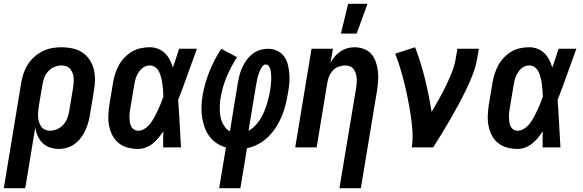

<svg xmlns="http://www.w3.org/2000/svg" viewBox="-53 -777 3073 1012"><path d="M-33 215 59 -342Q63 -367 71.5 -391.5Q80 -416 94 -438Q108 -460 128.5 -478Q149 -496 172.5 -507.5Q196 -519 221 -523.5Q246 -528 271 -528Q300 -528 328.5 -522Q357 -516 380 -501Q403 -486 418.5 -463Q434 -440 441 -413Q448 -386 447.5 -356.5Q447 -327 442 -298L422 -178Q419 -156 413 -134.5Q407 -113 398 -92.5Q389 -72 375 -53Q361 -34 343 -20Q325 -6 302.5 1Q280 8 259 8Q234 8 211 0.5Q188 -7 171.5 -23Q155 -39 145.5 -61Q136 -83 133 -106L80 215ZM210 -88Q229 -88 248.5 -96.5Q268 -105 281.5 -120.5Q295 -136 302 -155Q309 -174 312 -193L332 -313Q334 -327 335 -340.5Q336 -354 335 -367Q334 -380 329.5 -392Q325 -404 317 -413.5Q309 -423 296.5 -427.5Q284 -432 271 -432Q252 -432 232.5 -423.5Q213 -415 199.5 -399.5Q186 -384 179.5 -365Q173 -346 170 -327L152 -220Q150 -206 148.5 -191.5Q147 -177 147.5 -163Q148 -149 152 -135.5Q156 -122 163.5 -111Q171 -100 183.5 -94Q196 -88 210 -88Z M675 8Q647 8 620.5 1Q594 -6 573.5 -22Q553 -38 540.5 -61.5Q528 -85 522.5 -111.5Q517 -138 518 -166Q519 -194 523 -222L543 -342Q547 -366 554.5 -389Q562 -412 574 -434Q586 -456 604 -474.5Q622 -493 643.5 -505.5Q665 -518 689 -523Q713 -528 737 -528Q760 -528 781 -519.5Q802 -511 817 -496Q832 -481 842 -461.5Q852 -442 858 -421Q867 -446 875 -470.5Q883 -495 891 -520H985Q960 -452 936 -384.5Q912 -317 886 -250Q891 -187 894 -124.5Q897 -62 901 0H807Q807 -21 807 -42.5Q807 -64 808 -85Q796 -67 782.5 -50.5Q769 -34 752 -20.5Q735 -7 715 0.5Q695 8 675 8ZM675 -88Q694 -88 711 -99.5Q728 -111 740 -127Q752 -143 761.5 -160.5Q771 -178 779 -195.5Q787 -213 794.5 -231Q802 -249 808 -267Q808 -284 806.5 -300.5Q805 -317 803 -333.5Q801 -350 797 -366Q793 -382 786.5 -396.5Q780 -411 767 -421.5Q754 -432 737 -432Q725 -432 713.5 -427.5Q702 -423 693 -414.5Q684 -406 677 -395Q670 -384 665.5 -373Q661 -362 658.5 -350Q656 -338 654 -327L634 -207Q632 -194 630.5 -182Q629 -170 629.5 -157.5Q630 -145 631.5 -133.5Q633 -122 638 -111.5Q643 -101 653 -94.5Q663 -88 675 -88Z M1102 215 1138 0Q1111 -7 1088.5 -22.5Q1066 -38 1050 -59.5Q1034 -81 1025 -107Q1016 -133 1012 -160.5Q1008 -188 1009 -217Q1010 -246 1015 -275Q1026 -338 1051 -400.5Q1076 -463 1113 -520L1196 -476Q1164 -425 1141.5 -371.5Q1119 -318 1110 -262Q1107 -245 1106 -228.5Q1105 -212 1105.5 -195Q1106 -178 1109 -162Q1112 -146 1118.5 -131.5Q1125 -117 1135 -104.5Q1145 -92 1159 -85L1201 -343Q1205 -364 1210.5 -384.5Q1216 -405 1225.5 -425Q1235 -445 1248.5 -463Q1262 -481 1280 -494.5Q1298 -508 1319 -514Q1340 -520 1361 -520Q1386 -520 1408 -509.5Q1430 -499 1444 -480Q1458 -461 1464 -437.5Q1470 -414 1472 -389Q1474 -364 1472 -338.5Q1470 -313 1465 -288Q1460 -257 1452.5 -226.5Q1445 -196 1433 -166.5Q1421 -137 1403.5 -109Q1386 -81 1362.5 -57.5Q1339 -34 1309.5 -18Q1280 -2 1249 4L1214 215ZM1257 -88Q1276 -98 1291 -113.5Q1306 -129 1317.5 -147Q1329 -165 1337.5 -184.5Q1346 -204 1352 -223.5Q1358 -243 1363 -263Q1368 -283 1371 -303Q1373 -315 1374.5 -328Q1376 -341 1376.5 -353.5Q1377 -366 1376.5 -378.5Q1376 -391 1374 -403Q1372 -415 1366 -426Q1360 -437 1347 -437Q1339 -437 1333 -430.5Q1327 -424 1323.5 -417.5Q1320 -411 1316.5 -403.5Q1313 -396 1311 -389Q1309 -382 1306.5 -374.5Q1304 -367 1302.5 -359.5Q1301 -352 1300 -344.5Q1299 -337 1297 -330Z M1736 215 1824 -313Q1826 -326 1827 -339.5Q1828 -353 1827 -366Q1826 -379 1822 -391Q1818 -403 1811 -412.5Q1804 -422 1792 -427Q1780 -432 1767 -432Q1749 -432 1731.5 -425.5Q1714 -419 1701.5 -405.5Q1689 -392 1682 -375Q1675 -358 1672 -340L1616 0H1503L1589 -520H1702L1689 -445Q1698 -463 1711 -478.5Q1724 -494 1741 -505.5Q1758 -517 1777 -522.5Q1796 -528 1815 -528Q1841 -528 1865 -519Q1889 -510 1904.5 -492Q1920 -474 1928 -450Q1936 -426 1939 -401Q1942 -376 1940 -350Q1938 -324 1934 -298L1849 215ZM1744 -600 1782 -757H1884L1827 -600Z M2117 0Q2124 -44 2121 -86.5Q2118 -129 2111.5 -171Q2105 -213 2097 -254Q2089 -295 2079 -335.5Q2069 -376 2057 -416Q2045 -456 2030 -494L2135 -528Q2166 -447 2187 -361Q2208 -275 2222 -187Q2242 -221 2261 -255Q2280 -289 2297 -324Q2314 -359 2328.5 -395Q2343 -431 2349 -468L2358 -520H2471L2462 -468Q2455 -427 2439.5 -386.5Q2424 -346 2405 -306.5Q2386 -267 2365 -228Q2344 -189 2322 -151Q2300 -113 2277 -75Q2254 -37 2230 0Z M2675 8Q2647 8 2620.5 1Q2594 -6 2573.5 -22Q2553 -38 2540.5 -61.5Q2528 -85 2522.5 -111.5Q2517 -138 2518 -166Q2519 -194 2523 -222L2543 -342Q2547 -366 2554.5 -389Q2562 -412 2574 -434Q2586 -456 2604 -474.5Q2622 -493 2643.5 -505.5Q2665 -518 2689 -523Q2713 -528 2737 -528Q2760 -528 2781 -519.5Q2802 -511 2817 -496Q2832 -481 2842 -461.5Q2852 -442 2858 -421Q2867 -446 2875 -470.5Q2883 -495 2891 -520H2985Q2960 -452 2936 -384.5Q2912 -317 2886 -250Q2891 -187 2894 -124.5Q2897 -62 2901 0H2807Q2807 -21 2807 -42.5Q2807 -64 2808 -85Q2796 -67 2782.5 -50.5Q2769 -34 2752 -20.5Q2735 -7 2715 0.5Q2695 8 2675 8ZM2675 -88Q2694 -88 2711 -99.5Q2728 -111 2740 -127Q2752 -143 2761.5 -160.5Q2771 -178 2779 -195.5Q2787 -213 2794.5 -231Q2802 -249 2808 -267Q2808 -284 2806.5 -300.5Q2805 -317 2803 -333.5Q2801 -350 2797 -366Q2793 -382 2786.5 -396.5Q2780 -411 2767 -421.5Q2754 -432 2737 -432Q2725 -432 2713.5 -427.5Q2702 -423 2693 -414.5Q2684 -406 2677 -395Q2670 -384 2665.5 -373Q2661 -362 2658.5 -350Q2656 -338 2654 -327L2634 -207Q2632 -194 2630.5 -182Q2629 -170 2629.5 -157.5Q2630 -145 2631.5 -133.5Q2633 -122 2638 -111.5Q2643 -101 2653 -94.5Q2663 -88 2675 -88Z"/></svg>

Font: Iosevka Oblique
Style: Bold
Weight: 700
Italic angle: -9°
Monospace: yes
Designer: Belleve Invis
Foundry: Belleve Invis
Version: Version 32.5.0; ttfautohint (v1.8.4)